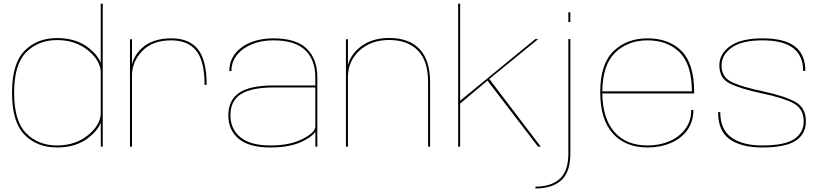

<svg xmlns="http://www.w3.org/2000/svg" viewBox="-20 -805 4518 1054"><path d="M533.5 0 533 -133.5Q521.5 -94.5 468.5 -51Q400 4.5 292.5 4.5Q183.5 4.5 114.8 -65.2Q46 -135 46 -295.5Q46 -456.5 114.8 -526.2Q183.5 -596 292.5 -596Q400 -596 468.5 -540.5Q521.5 -497.5 533 -458V-785H544V0ZM533 -177.5V-414Q528.5 -475 464 -528Q394.5 -585 293 -585Q190.5 -585 124 -518.5Q57.5 -452 57.5 -295.5Q57.5 -139.5 124 -73Q190.5 -6.5 293 -6.5Q394.5 -6.5 464 -63.5Q528.5 -116.5 533 -177.5Z M1103 -339Q1103 -469.5 1057.2 -526.5Q1011.5 -583.5 920.5 -583.5Q817 -583.5 760.8 -525Q704.5 -466.5 704.5 -388.5V0H693.5V-589.5H704.5V-452Q717 -501 757 -539Q815.5 -594.5 921 -594.5Q1019 -594.5 1066.8 -534.2Q1114.5 -474 1114.5 -339Z M1711.5 0 1711 -82.5Q1698.5 -58.5 1645 -31Q1575.5 4.5 1464.5 4.5Q1347.5 4.5 1290.5 -43Q1233.5 -90.5 1233.5 -172Q1233.5 -254 1292 -295Q1350.5 -336 1485 -336H1711V-379.5Q1711 -477 1655 -530.2Q1599 -583.5 1480 -583.5Q1415 -583.5 1363 -562.2Q1311 -541 1280.8 -503Q1250.5 -465 1250.5 -415H1239Q1239 -470.5 1271 -510.8Q1303 -551 1357.5 -572.8Q1412 -594.5 1480 -594.5Q1605.5 -594.5 1663.8 -537.8Q1722 -481 1722 -381V0ZM1711 -110.5V-325H1484.5Q1362 -325 1303.5 -288.8Q1245 -252.5 1245 -172Q1245 -96.5 1299.8 -51.5Q1354.5 -6.5 1465.5 -6.5Q1571 -6.5 1641 -42.2Q1711 -78 1711 -110.5Z M1879 0V-589.5H1890V-447.5Q1903 -499.5 1949.5 -540.5Q2014.5 -596.5 2116 -596.5Q2225 -596.5 2283 -535.8Q2341 -475 2341 -353.5V0H2330V-354.5Q2330 -471.5 2273.5 -528.5Q2217 -585.5 2116 -585.5Q2017 -585.5 1953.5 -527.5Q1890 -469.5 1890 -380.5V0Z M2495 0V-785H2506V-252L2918.5 -590.5H2934.5L2666 -371.5L2948.5 0H2933.5L2656 -362.5L2506 -236.5V0Z M2919.5 229.5V219.5Q3005.5 219.5 3052.8 176.8Q3100 134 3100 38.5V-590.5H3111V38Q3111 139.5 3061.5 184.5Q3012 229.5 2919.5 229.5ZM3100 -737.5H3111V-683.5H3100Z M3534.5 4.5Q3413 4.5 3344 -72.5Q3275 -149.5 3275 -298Q3275 -453.5 3347.8 -524Q3420.5 -594.5 3534.5 -594.5Q3652.5 -594.5 3721.5 -525Q3790.5 -455.5 3790.5 -301.5V-292H3286.5Q3288 -154.5 3352.5 -81Q3418 -6.5 3534.5 -6.5Q3601 -6.5 3655.5 -30Q3710 -53.5 3742.2 -97.5Q3774.5 -141.5 3774.5 -201.5H3786.5Q3786.5 -137 3753 -90.8Q3719.5 -44.5 3662.5 -20Q3605.5 4.5 3534.5 4.5ZM3286.5 -303.5H3778.5Q3777 -451 3712 -516.5Q3645.5 -583.5 3534.5 -583.5Q3426.5 -583.5 3356.5 -515.5Q3288 -449 3286.5 -303.5Z M4164 4.5Q4049 4.5 3985.5 -40.8Q3922 -86 3922 -189.5H3934Q3934 -93.5 3995.5 -50Q4057 -6.5 4164 -6.5Q4287.5 -6.5 4339.8 -41.5Q4392 -76.5 4392 -139Q4392 -208 4335.5 -238.2Q4279 -268.5 4162 -292.5Q4047.5 -317 3988.2 -345.5Q3929 -374 3929 -446.5Q3929 -509.5 3988.5 -552Q4048 -594.5 4166 -594.5Q4285.5 -594.5 4343.2 -550.5Q4401 -506.5 4401 -415.5H4389Q4389 -499 4334 -541.2Q4279 -583.5 4166 -583.5Q4052 -583.5 3996.5 -543.5Q3941 -503.5 3941 -445.5Q3941 -380.5 3998.5 -353.8Q4056 -327 4167.5 -304Q4291 -277 4347.5 -244.8Q4404 -212.5 4404 -138.5Q4404 -69.5 4348 -32.5Q4292 4.5 4164 4.5Z"/></svg>

Font: Anybody ExtraExpanded Thin
Style: Regular
Weight: 100
Width: 8
Designer: Tyler Finck
Foundry: Etcetera Type Company
Version: Version 1.010; ttfautohint (v1.8.3) -l 8 -r 50 -G 200 -x 14 